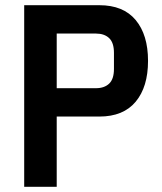

<svg xmlns="http://www.w3.org/2000/svg" viewBox="-20 -718 623 738"><path d="M73 0V-698H362Q454 -698 501.5 -641Q549 -584 549 -484Q549 -384 501.5 -327Q454 -270 362 -270H198V0ZM198 -379H349Q381 -379 399.5 -396.5Q418 -414 418 -453V-515Q418 -554 399.5 -571.5Q381 -589 349 -589H198Z"/></svg>

Font: IBM Plex Sans Cond SmBld
Style: Regular
Weight: 600
Width: 3
Designer: Mike Abbink, Paul van der Laan, Pieter van Rosmalen
Foundry: Bold Monday
Version: Version 1.3